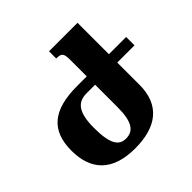

<svg xmlns="http://www.w3.org/2000/svg" viewBox="-180 -888 1072 1072"><g transform="rotate(-45 356.0 -352.0)"><path d="M304 10C472 10 572 -64 572 -224V-400H708V-466H572V-714H347V-657C385 -657 397 -651 397 -599V-466H321C131 -466 43 -393 43 -233C43 -83 122 10 304 10ZM307 -65C253 -65 222 -104 222 -234C222 -356 258 -400 330 -400H397V-221C397 -108 366 -65 307 -65Z"/></g></svg>

Font: Noto Serif Armenian Condensed Black
Style: Regular
Weight: 900
Width: 3
Designer: Monotype Design Team
Foundry: Monotype Imaging Inc.
Version: Version 2.008